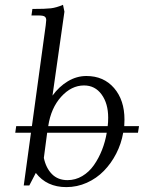

<svg xmlns="http://www.w3.org/2000/svg" viewBox="-20 -766 635 793"><path d="M43 -217.8 46.9 -245.1H111.8L168.9 -662.1Q170.9 -677.7 170.9 -683.1Q170.9 -693.4 164.3 -697.8Q157.7 -702.1 140.1 -702.1H109.9L113.8 -729Q167.5 -729 190.2 -731.7Q212.9 -734.4 240.2 -746.1L246.1 -717.8L196.8 -371.1Q223.6 -408.2 260 -430.2Q296.4 -452.1 336.9 -452.1Q408.2 -452.1 451.2 -402.3Q494.1 -352.5 494.1 -272Q494.1 -257.3 493.2 -245.1H554.2L549.8 -217.8H488.8Q481 -172.4 460 -131.6Q439 -90.8 408.9 -60.1Q378.9 -29.3 338.6 -11.2Q298.3 6.8 253.9 6.8Q172.9 6.8 127.9 -51.8L101.1 0H78.1L107.9 -217.8ZM161.1 -113.8Q169.9 -71.8 194.6 -46.9Q219.2 -22 258.8 -22Q291.5 -22 319.8 -38.8Q348.1 -55.7 367.9 -84Q387.7 -112.3 401.1 -146.2Q414.6 -180.2 420.9 -217.8H174.8ZM179.2 -245.1H424.8Q426.8 -259.3 426.8 -279.8Q426.8 -338.4 399.7 -375.7Q372.6 -413.1 327.1 -413.1Q274.9 -413.1 232.7 -366.5Q190.4 -319.8 179.2 -245.1Z"/></svg>

Font: Dihjauti S
Style: Italic
Weight: 400
Italic angle: -9°
Designer: T. Christopher White
Version: Version 3.0.0